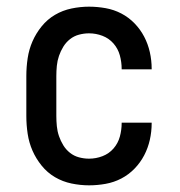

<svg xmlns="http://www.w3.org/2000/svg" viewBox="-20 -548 540 576"><path d="M247 8Q221 8 194.5 2.5Q168 -3 145 -16.5Q122 -30 105 -51Q88 -72 77.5 -96Q67 -120 63 -146.5Q59 -173 59 -200V-320Q59 -347 63 -373.5Q67 -400 77.5 -424Q88 -448 105 -469Q122 -490 145 -503.5Q168 -517 194.5 -522.5Q221 -528 247 -528Q272 -528 297 -523.5Q322 -519 344 -507.5Q366 -496 383.5 -478Q401 -460 412.5 -438Q424 -416 429.5 -391.5Q435 -367 435 -342V-340H345V-341Q345 -362 339.5 -382Q334 -402 320.5 -417.5Q307 -433 287.5 -440.5Q268 -448 247 -448Q232 -448 217 -444Q202 -440 190 -430.5Q178 -421 170 -408Q162 -395 157 -380.5Q152 -366 150.5 -350.5Q149 -335 149 -320V-200Q149 -185 150.5 -169.5Q152 -154 157 -139.5Q162 -125 170 -112Q178 -99 190 -89.5Q202 -80 217 -76Q232 -72 247 -72Q268 -72 287.5 -79.5Q307 -87 320.5 -102.5Q334 -118 339.5 -138Q345 -158 345 -179V-180H435V-178Q435 -153 429.5 -128.5Q424 -104 412.5 -82Q401 -60 383.5 -42Q366 -24 344 -12.5Q322 -1 297 3.5Q272 8 247 8Z"/></svg>

Font: Iosevka Curly Slab Medium
Style: Regular
Weight: 500
Monospace: yes
Designer: Belleve Invis
Foundry: Belleve Invis
Version: Version 22.1.2; ttfautohint (v1.8.4)